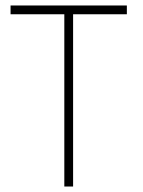

<svg xmlns="http://www.w3.org/2000/svg" viewBox="-20 -680 521 700"><path d="M214.5 -628H18.5V-660H442.5V-628H246.5V0H214.5Z"/></svg>

Font: League Spartan ExtraLight
Style: Regular
Weight: 200
Foundry: The League of Moveable Type
Version: Version 2.002